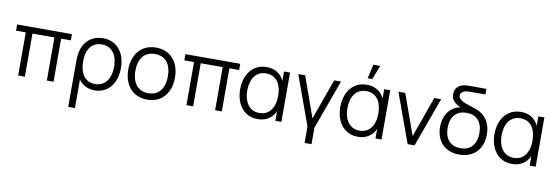

<svg xmlns="http://www.w3.org/2000/svg" viewBox="-67 -1305 6006 2071"><g transform="rotate(10 2936.0 -270.0)"><path d="M133.3 -472H26.7V-540H627.3V-472H520.7V0H447.3V-472H206.7V0H133.3Z M727.3 -324.7Q734.3 -392.5 764.6 -444.5Q794.8 -496.5 846.6 -525.8Q898.3 -555 967 -555Q1044.3 -555 1099.4 -518.1Q1154.5 -481.2 1182.9 -416.9Q1211.3 -352.7 1211.3 -271.3Q1211.3 -189.3 1182.8 -124.3Q1154.2 -59.3 1100.1 -22.2Q1046 15 972.7 15Q914.7 15 868.8 -8.8Q822.8 -32.7 797.3 -73.3V240H723.7V-237.3Q723.7 -266.2 724.4 -287Q725.2 -307.8 727.3 -324.7ZM1136 -271Q1136 -334.8 1117 -383.5Q1098 -432.2 1059.5 -459.4Q1021 -486.7 964.7 -486.7Q908.7 -486.7 871.1 -459.8Q833.5 -432.8 815.2 -384.4Q797 -336 797 -271.3Q797 -206.3 815.5 -157.4Q834 -108.5 871.6 -80.9Q909.2 -53.3 964.7 -53.3Q1020 -53.3 1058.5 -81.2Q1097 -109 1116.5 -158.2Q1136 -207.3 1136 -271Z M1291.5 -270.7Q1291.5 -355.2 1322.6 -419.6Q1353.7 -484 1411.6 -519.5Q1469.5 -555 1547.2 -555Q1626.7 -555 1684.4 -519.1Q1742.2 -483.2 1772.7 -418.8Q1803.2 -354.5 1803.2 -270.7Q1803.2 -185.7 1772.4 -121.1Q1741.7 -56.5 1683.8 -20.8Q1625.8 15 1547.2 15Q1468 15 1410.3 -21.1Q1352.7 -57.2 1322.1 -121.9Q1291.5 -186.7 1291.5 -270.7ZM1725.2 -270.7Q1725.2 -370.5 1679.7 -427.6Q1634.2 -484.7 1547.2 -484.7Q1488 -484.7 1448.2 -457.8Q1408.5 -431 1389 -383Q1369.5 -335 1369.5 -270.7Q1369.5 -205 1389.8 -156.5Q1410 -108 1449.8 -81.7Q1489.5 -55.3 1547.2 -55.3Q1605.7 -55.3 1645.6 -82.1Q1685.5 -108.8 1705.3 -157.4Q1725.2 -206 1725.2 -270.7Z M1976.3 -472H1869.7V-540H2470.3V-472H2363.7V0H2290.3V-472H2049.7V0H1976.3Z M2517 -270Q2517 -351.7 2545.8 -416.3Q2574.5 -481 2629.4 -518Q2684.3 -555 2759.7 -555Q2811.5 -555 2853.2 -536.2Q2894.8 -517.3 2922.9 -481.8Q2951 -446.2 2963.3 -397.3L2950 -371V-540H3016V0H2950V-170.7L2963.3 -144.3Q2951 -95 2922.2 -59.1Q2893.5 -23.2 2851.3 -4.1Q2809.2 15 2757.7 15Q2683 15 2628.6 -22.1Q2574.2 -59.2 2545.6 -123.9Q2517 -188.7 2517 -270ZM2933.3 -270.7Q2933.3 -335.2 2914.6 -383.7Q2895.8 -432.2 2858.2 -459.4Q2820.5 -486.7 2765.7 -486.7Q2710.5 -486.7 2672.1 -459.4Q2633.7 -432.2 2614.3 -383.2Q2595 -334.3 2595 -270.3Q2595 -207.8 2614.1 -158.8Q2633.2 -109.7 2671.4 -81.5Q2709.7 -53.3 2765 -53.3Q2820.2 -53.3 2857.9 -81.1Q2895.7 -108.8 2914.5 -157.8Q2933.3 -206.8 2933.3 -270.7Z M3302 0 3106 -540H3181.3L3340 -96L3499.3 -540H3574L3378 0V180H3302Z M3614 -270Q3614 -351.7 3642.8 -416.3Q3671.5 -481 3726.4 -518Q3781.3 -555 3856.7 -555Q3908.5 -555 3950.2 -536.2Q3991.8 -517.3 4019.9 -481.8Q4048 -446.2 4060.3 -397.3L4047 -371V-540H4113V0H4047V-170.7L4060.3 -144.3Q4048 -95 4019.2 -59.1Q3990.5 -23.2 3948.3 -4.1Q3906.2 15 3854.7 15Q3780 15 3725.6 -22.1Q3671.2 -59.2 3642.6 -123.9Q3614 -188.7 3614 -270ZM4030.3 -270.7Q4030.3 -335.2 4011.6 -383.7Q3992.8 -432.2 3955.2 -459.4Q3917.5 -486.7 3862.7 -486.7Q3807.5 -486.7 3769.1 -459.4Q3730.7 -432.2 3711.3 -383.2Q3692 -334.3 3692 -270.3Q3692 -207.8 3711.1 -158.8Q3730.2 -109.7 3768.4 -81.5Q3806.7 -53.3 3862 -53.3Q3917.2 -53.3 3954.9 -81.1Q3992.7 -108.8 4011.5 -157.8Q4030.3 -206.8 4030.3 -270.7ZM3851.2 -625H3901.5L3961.2 -780H3886.3Z M4203 -540H4277.7L4437 -96L4595.7 -540H4671L4475 0H4399Z M4711 -244.3Q4711 -321.8 4741.9 -381Q4772.8 -440.2 4830.7 -470.1Q4888.5 -500 4966.7 -491.7V-513.3Q5046.2 -513.3 5103.9 -480.2Q5161.7 -447 5192.2 -387.3Q5222.7 -327.7 5222.7 -250Q5222.7 -171.5 5191.9 -111.8Q5161.2 -52 5103.1 -18.8Q5045 14.3 4965.7 14.3Q4887 14.3 4829.6 -17.9Q4772.2 -50.2 4741.6 -108.6Q4711 -167 4711 -244.3ZM5140.7 -251.3Q5140.7 -341.7 5096.2 -392.5Q5051.7 -443.3 4967 -443.3Q4909.7 -443.3 4870.8 -419.6Q4831.8 -395.8 4812.6 -352.2Q4793.3 -308.7 4793.3 -250Q4793.3 -189.8 4813.2 -146.3Q4833 -102.8 4871.9 -79.4Q4910.8 -56 4967 -56Q5023.7 -56 5062.6 -79.9Q5101.5 -103.8 5121.1 -147.7Q5140.7 -191.5 5140.7 -251.3ZM4999.5 -456.7Q4935 -473.3 4892.6 -489.8Q4850.2 -506.2 4819.2 -537.2Q4788.3 -568.3 4788.3 -617Q4788.3 -643.8 4798.6 -667.1Q4808.8 -690.3 4831 -707.2Q4853.2 -724 4887 -730.3Q4901 -733.5 4915.8 -734.2Q4930.7 -735 4946.7 -735H5132V-673H4963Q4947.2 -673 4934.9 -671.9Q4922.7 -670.8 4912 -668.3Q4888.3 -662.3 4874.7 -649Q4861 -635.7 4861 -614.7Q4861 -590.7 4881.6 -573.2Q4902.2 -555.7 4936.4 -542.2Q4970.7 -528.8 5039 -507Q5055 -501.5 5067.3 -496.7L5039 -445.3Q5031.3 -448 5020.8 -450.8Q5010.2 -453.7 4999.5 -456.7Z M5302.5 -270Q5302.5 -351.7 5331.2 -416.3Q5360 -481 5414.9 -518Q5469.8 -555 5545.2 -555Q5597 -555 5638.7 -536.2Q5680.3 -517.3 5708.4 -481.8Q5736.5 -446.2 5748.8 -397.3L5735.5 -371V-540H5801.5V0H5735.5V-170.7L5748.8 -144.3Q5736.5 -95 5707.8 -59.1Q5679 -23.2 5636.8 -4.1Q5594.7 15 5543.2 15Q5468.5 15 5414.1 -22.1Q5359.7 -59.2 5331.1 -123.9Q5302.5 -188.7 5302.5 -270ZM5718.8 -270.7Q5718.8 -335.2 5700.1 -383.7Q5681.3 -432.2 5643.7 -459.4Q5606 -486.7 5551.2 -486.7Q5496 -486.7 5457.6 -459.4Q5419.2 -432.2 5399.8 -383.2Q5380.5 -334.3 5380.5 -270.3Q5380.5 -207.8 5399.6 -158.8Q5418.7 -109.7 5456.9 -81.5Q5495.2 -53.3 5550.5 -53.3Q5605.7 -53.3 5643.4 -81.1Q5681.2 -108.8 5700 -157.8Q5718.8 -206.8 5718.8 -270.7Z"/></g></svg>

Font: Tap Sans
Style: Regular
Weight: 400
Designer: Tap Payments
Foundry: Tap Payments
Version: Version 1.001;Glyphs 3.1.2 (3151)